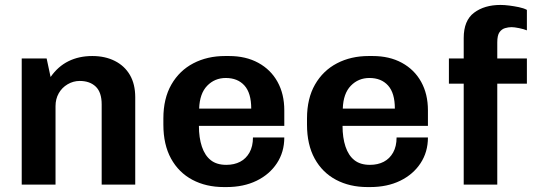

<svg xmlns="http://www.w3.org/2000/svg" viewBox="-20 -748 2185 778"><path d="M68 0V-511H169L185 -436Q215 -479 257.5 -500Q300 -521 354 -521Q406 -521 445.5 -501Q485 -481 506.5 -444Q528 -407 528 -354V0H392V-325Q392 -374 368 -397Q344 -420 303 -420Q277 -420 254 -406.5Q231 -393 218 -370Q205 -347 205 -318V0Z M887 10Q815 10 759.5 -19.5Q704 -49 673 -105.5Q642 -162 642 -243V-268Q642 -349 674.5 -405.5Q707 -462 763.5 -491.5Q820 -521 892 -521H908Q976 -521 1026.5 -493.5Q1077 -466 1104.5 -416.5Q1132 -367 1132 -301V-238H786Q786 -190 798 -154Q810 -118 834 -99Q858 -80 897 -80Q929 -80 953 -92.5Q977 -105 991 -130Q1005 -155 1005 -191H1132Q1132 -132 1102 -86.5Q1072 -41 1019.5 -15.5Q967 10 898 10ZM787 -308H998Q998 -371 970.5 -401.5Q943 -432 895 -432Q850 -432 819.5 -400.5Q789 -369 787 -308Z M1469 10Q1397 10 1341.5 -19.5Q1286 -49 1255 -105.5Q1224 -162 1224 -243V-268Q1224 -349 1256.5 -405.5Q1289 -462 1345.5 -491.5Q1402 -521 1474 -521H1490Q1558 -521 1608.5 -493.5Q1659 -466 1686.5 -416.5Q1714 -367 1714 -301V-238H1368Q1368 -190 1380 -154Q1392 -118 1416 -99Q1440 -80 1479 -80Q1511 -80 1535 -92.5Q1559 -105 1573 -130Q1587 -155 1587 -191H1714Q1714 -132 1684 -86.5Q1654 -41 1601.5 -15.5Q1549 10 1480 10ZM1369 -308H1580Q1580 -371 1552.5 -401.5Q1525 -432 1477 -432Q1432 -432 1401.5 -400.5Q1371 -369 1369 -308Z M1859 0V-409H1799V-511H1859V-594Q1859 -665 1901 -696.5Q1943 -728 2008 -728Q2024 -728 2043.5 -725.5Q2063 -723 2082.5 -719Q2102 -715 2115 -708V-625Q2103 -630 2083.5 -634Q2064 -638 2053 -638Q2040 -638 2026.5 -634Q2013 -630 2004 -617.5Q1995 -605 1995 -576V-511H2115V-409H1995V0Z"/></svg>

Font: Chivo SemiBold
Style: Regular
Weight: 600
Designer: Hector Gatti
Foundry: Omnibus-Type
Version: Version 2.002